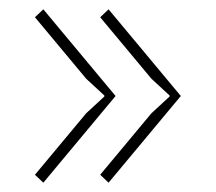

<svg xmlns="http://www.w3.org/2000/svg" viewBox="-20 -461 463 412"><path d="M368 -255 213 -69 195 -86 305 -218 344 -254V-256L305 -292L195 -424L213 -441ZM228 -255 73 -69 55 -86 165 -218 204 -254V-256L165 -292L55 -424L73 -441Z"/></svg>

Font: TypoPRO Sinkin Sans
Style: 100 Thin
Weight: 100
Designer: Keith Bates
Foundry: K-Type
Version: Sinkin Sans (version 1.0)  by Keith Bates   •   © 2014   www